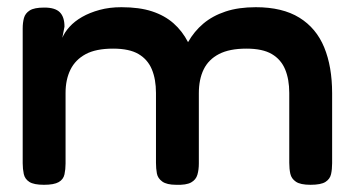

<svg xmlns="http://www.w3.org/2000/svg" viewBox="-20 -504 984 533"><path d="M102 9Q74 9 61.5 1Q49 -7 46 -21Q43 -35 43 -51V-425Q43 -441 46.5 -454Q50 -467 62.5 -475Q75 -483 103 -483Q133 -483 146 -470Q159 -457 159 -430L153 -399Q159 -414 173 -429.5Q187 -445 208 -457Q229 -469 256.5 -476.5Q284 -484 317 -484Q367 -484 402 -472.5Q437 -461 461.5 -439.5Q486 -418 502 -387Q519 -417 544.5 -438.5Q570 -460 606 -472Q642 -484 690 -484Q764 -484 811 -455Q858 -426 880 -372.5Q902 -319 902 -245V-51Q902 -34 899 -20.5Q896 -7 883.5 1Q871 9 842 9Q814 9 801.5 0.5Q789 -8 786 -21.5Q783 -35 783 -52V-246Q783 -284 771.5 -311.5Q760 -339 734.5 -354Q709 -369 664 -369Q617 -369 588 -354Q559 -339 545.5 -311.5Q532 -284 532 -245V-50Q532 -33 528 -19Q524 -5 510.5 2.5Q497 10 469 9Q443 9 430.5 0Q418 -9 415.5 -22.5Q413 -36 413 -52V-246Q413 -284 401.5 -311.5Q390 -339 364.5 -354Q339 -369 294 -369Q246 -369 217.5 -353.5Q189 -338 175.5 -310.5Q162 -283 162 -246V-50Q162 -34 159 -20Q156 -6 143 1.5Q130 9 102 9Z"/></svg>

Font: Fredoka SemiExpanded Medium
Style: Regular
Weight: 500
Width: 6
Designer: Ben Nathan
Foundry: Milena B. Brandão, Ben Nathan
Version: Version 2.001